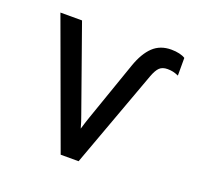

<svg xmlns="http://www.w3.org/2000/svg" viewBox="-98 -629 759 735"><g transform="rotate(20 281.5 -261.5)"><path d="M220 0 33 -511H121L242 -170Q246.5 -157.5 250.5 -145.5Q254.5 -133.5 258 -120Q262 -133.5 265.8 -145.5Q269.5 -157.5 274 -170L359 -414Q378 -468 407 -495.5Q436 -523 481 -523Q499 -523 514 -519.5Q529 -516 538 -510V-438Q525.5 -443.5 515 -445.8Q504.5 -448 493 -448Q472 -448 460.5 -437Q449 -426 439 -399L293 0Z"/></g></svg>

Font: Undotted
Style: Regular
Weight: 400
Designer: Delve Withrington, Dave Bailey, Thomas Jockin
Foundry: Delve Fonts LLC
Version: Version 4.000